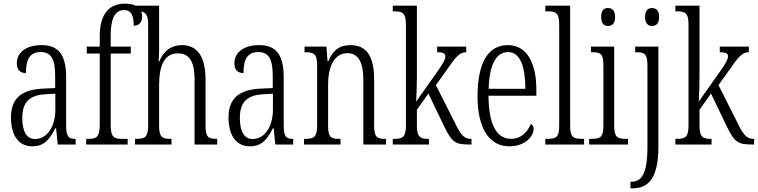

<svg xmlns="http://www.w3.org/2000/svg" viewBox="-20 -791 4148 1051"><path d="M156 10C225 10 253 -32 283 -89H287L296 0H394V-31H391C354 -31 342 -44 342 -108V-369C342 -497 296 -544 207 -544C124 -544 72 -504 72 -445C72 -410 89 -391 122 -391C122 -466 143 -506 203 -506C264 -506 282 -461 282 -372V-309L218 -306C98 -301 40 -253 40 -148C40 -41 89 10 156 10ZM172 -30C123 -30 102 -76 102 -145C102 -225 135 -270 229 -275L283 -278V-191C283 -100 239 -30 172 -30Z M452 0H679V-31H646C604 -31 586 -40 586 -108V-498H696V-536H586V-598C586 -681 605 -736 660 -736C702 -736 712 -699 712 -650C742 -650 758 -671 758 -699C758 -744 729 -771 664 -771C575 -771 526 -711 526 -593V-536H455V-498H526V-108C526 -40 507 -31 466 -31H452Z M719 0H919V-31H915C869 -31 851 -38 851 -103V-326C851 -438 884 -499 953 -499C1021 -499 1045 -447 1045 -355V0H1169V-31H1165C1120 -31 1105 -40 1105 -104V-356C1105 -484 1058 -544 976 -544C907 -544 870 -500 851 -453H848C849 -465 851 -492 851 -515V-760H720V-729H732C771 -729 791 -720 791 -657V-105C791 -39 773 -31 727 -31H719Z M1347 10C1416 10 1444 -32 1474 -89H1478L1487 0H1585V-31H1582C1545 -31 1533 -44 1533 -108V-369C1533 -497 1487 -544 1398 -544C1315 -544 1263 -504 1263 -445C1263 -410 1280 -391 1313 -391C1313 -466 1334 -506 1394 -506C1455 -506 1473 -461 1473 -372V-309L1409 -306C1289 -301 1231 -253 1231 -148C1231 -41 1280 10 1347 10ZM1363 -30C1314 -30 1293 -76 1293 -145C1293 -225 1326 -270 1420 -275L1474 -278V-191C1474 -100 1430 -30 1363 -30Z M1644 0H1844V-31H1838C1792 -31 1776 -38 1776 -103V-326C1776 -433 1813 -500 1882 -500C1945 -500 1969 -443 1969 -355V0H2093V-31H2089C2044 -31 2028 -39 2028 -105V-355C2028 -486 1985 -544 1898 -544C1838 -544 1803 -516 1777 -456H1773L1767 -536H1647V-505H1652C1698 -505 1716 -497 1716 -433V-105C1716 -39 1698 -31 1651 -31H1644Z M2130 0H2328V-31H2324C2282 -31 2262 -39 2262 -103V-190L2325 -279L2410 -102C2454 -11 2473 0 2551 0H2561V-31H2555C2518 -31 2499 -59 2469 -121L2366 -325L2421 -402C2474 -478 2494 -505 2532 -505V-536H2373V-505C2406 -505 2418 -499 2418 -482C2418 -467 2406 -442 2357 -375L2258 -235C2260 -257 2262 -338 2262 -374V-760H2130V-729H2138C2182 -729 2202 -721 2202 -657V-105C2202 -39 2183 -31 2138 -31H2130Z M2768 10C2858 10 2901 -48 2901 -85C2901 -100 2894 -109 2886 -113C2868 -70 2834 -31 2778 -31C2700 -31 2655 -106 2654 -267H2916V-298C2916 -454 2860 -544 2760 -544C2654 -544 2594 -451 2594 -263C2594 -89 2658 10 2768 10ZM2856 -305H2655C2658 -430 2693 -506 2761 -506C2829 -506 2855 -424 2856 -305Z M2965 0H3177V-31H3170C3116 -31 3101 -39 3101 -105V-760H2965V-729H2977C3021 -729 3041 -722 3041 -656V-105C3041 -39 3026 -31 2972 -31H2965Z M3308 -649C3330 -649 3347 -661 3347 -698C3347 -735 3330 -747 3308 -747C3286 -747 3271 -735 3271 -698C3271 -661 3286 -649 3308 -649ZM3205 0H3418V-31H3407C3358 -31 3342 -40 3342 -106V-536H3215V-505H3223C3270 -505 3283 -495 3283 -430V-104C3283 -40 3266 -31 3218 -31H3205Z M3549 -649C3571 -649 3588 -661 3588 -698C3588 -735 3571 -747 3549 -747C3529 -747 3511 -735 3511 -698C3511 -661 3529 -649 3549 -649ZM3431 240H3442C3523 240 3584 193 3584 13V-536H3457V-505H3466C3508 -505 3524 -495 3524 -433V15C3524 161 3491 204 3436 204H3431Z M3677 0H3875V-31H3871C3829 -31 3809 -39 3809 -103V-190L3872 -279L3957 -102C4001 -11 4020 0 4098 0H4108V-31H4102C4065 -31 4046 -59 4016 -121L3913 -325L3968 -402C4021 -478 4041 -505 4079 -505V-536H3920V-505C3953 -505 3965 -499 3965 -482C3965 -467 3953 -442 3904 -375L3805 -235C3807 -257 3809 -338 3809 -374V-760H3677V-729H3685C3729 -729 3749 -721 3749 -657V-105C3749 -39 3730 -31 3685 -31H3677Z"/></svg>

Font: Noto Serif Hebrew ExtraCondensed Light
Style: Regular
Weight: 300
Width: 2
Designer: Monotype Design Team
Foundry: Monotype Imaging Inc.
Version: Version 2.004